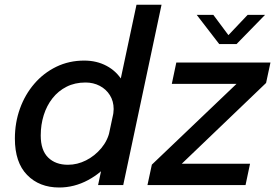

<svg xmlns="http://www.w3.org/2000/svg" viewBox="-20 -802 1192 832"><path d="M236.5 10.5Q150.5 10.5 97.5 -43.8Q44.5 -98 44.5 -201.5Q44.5 -270.5 66.5 -331.5Q88.5 -392.5 128.8 -439.2Q169 -486 224.2 -512.8Q279.5 -539.5 345 -539.5Q399 -539.5 442 -516.5Q485 -493.5 510 -452Q535 -410.5 535 -355.5Q535 -342.5 532.8 -325.8Q530.5 -309 527.5 -296.5L468 -294.5Q470 -301.5 471.2 -312.2Q472.5 -323 472.5 -329.5Q472.5 -363.5 456.2 -389.5Q440 -415.5 412.2 -430Q384.5 -444.5 350.5 -444.5Q304.5 -444.5 268.5 -426.2Q232.5 -408 207.5 -376.2Q182.5 -344.5 169.5 -303Q156.5 -261.5 156.5 -215Q156.5 -151 188.5 -119.5Q220.5 -88 274.5 -88Q315 -88 353 -107.2Q391 -126.5 419 -160Q447 -193.5 456 -236.5L522.5 -234Q508 -165 465 -109.5Q422 -54 362 -21.8Q302 10.5 236.5 10.5ZM405 0 571.5 -781.5H680L514 0ZM762.5 -92.5H1063.5L1044 0H619L638 -88.5L1009.5 -443L1010.5 -438.5H724.5L744 -531H1152L1133 -442.5L764 -89ZM832.5 -737.5H904.5L983 -632H953L1053 -737.5H1128.5L1005 -611H930Z"/></svg>

Font: Epilogue Medium
Style: Italic
Weight: 500
Italic angle: -12°
Designer: Tyler Finck
Foundry: Etcetera Type Co
Version: Version 2.112